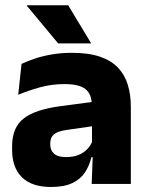

<svg xmlns="http://www.w3.org/2000/svg" viewBox="-20 -707 567 738"><path d="M332.4 0 337.1 -123 333.6 -130.7V-284L332.7 -303.9Q332.7 -345.1 308.5 -364.5Q284.3 -383.8 227.8 -383.8Q178.3 -383.8 133.8 -371.4Q89.3 -359 50 -342.8L62.8 -461.4Q86.3 -472.5 115.7 -482.3Q145.2 -492.1 180.6 -498Q215.9 -504 256.4 -504Q321 -504 364.6 -489Q408.1 -474 434 -446.4Q460 -418.8 471.4 -380.6Q482.9 -342.5 482.9 -296.4V0ZM176 11.7Q102.4 11.7 64.5 -25.4Q26.5 -62.6 26.5 -131V-144.3Q26.5 -217.1 71.1 -251.7Q115.8 -286.3 213.3 -299L345.3 -316.5L354.3 -224.6L237.3 -207.7Q201.8 -202.8 187.5 -190.8Q173.1 -178.8 173.1 -155.4V-151.8Q173.1 -129.5 187.6 -116.4Q202.1 -103.2 234.1 -103.2Q262 -103.2 282.1 -111.5Q302.3 -119.8 315.4 -133.8Q328.6 -147.7 335.1 -164.4L356.6 -102.7H331.3Q323.6 -70.3 306.7 -44.5Q289.8 -18.6 258.4 -3.5Q227.1 11.7 176 11.7ZM242 -686.8 329.6 -541.8V-540.2H203.5L83.2 -684.9V-686.8Z"/></svg>

Font: Anek Bangla Medium
Style: Regular
Weight: 500
Designer: Sulekha Rajkumar (Bangla), Yesha Goshar (Latin)
Foundry: Ek Type
Version: Version 1.003